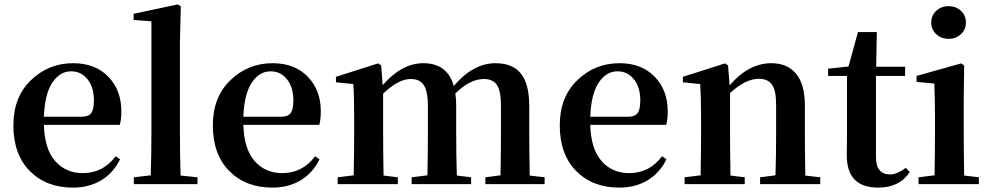

<svg xmlns="http://www.w3.org/2000/svg" viewBox="-20 -839 4513 875"><path d="M180 -307H351Q384 -307 396 -324Q408 -341 408 -381Q408 -441 379 -477.5Q350 -514 304 -514Q253 -514 218.5 -462.5Q184 -411 180 -307ZM526 -270H180Q183 -160 231.5 -105Q280 -50 357 -50Q450 -50 507 -127L527 -113Q497 -51 441.5 -17.5Q386 16 312 16Q191 16 116 -59.5Q41 -135 41 -268Q41 -397 121.5 -474Q202 -551 313 -551Q414 -551 473.5 -489.5Q533 -428 533 -332Q533 -294 526 -270Z M803 -39 880 -31V0H590V-31L667 -40Q670 -134 670 -235V-742L589 -748V-776L790 -819L804 -810L800 -651V-235Q800 -135 803 -39Z M1089 -307H1260Q1293 -307 1305 -324Q1317 -341 1317 -381Q1317 -441 1288 -477.5Q1259 -514 1213 -514Q1162 -514 1127.5 -462.5Q1093 -411 1089 -307ZM1435 -270H1089Q1092 -160 1140.5 -105Q1189 -50 1266 -50Q1359 -50 1416 -127L1436 -113Q1406 -51 1350.5 -17.5Q1295 16 1221 16Q1100 16 1025 -59.5Q950 -135 950 -268Q950 -397 1030.5 -474Q1111 -551 1222 -551Q1323 -551 1382.5 -489.5Q1442 -428 1442 -332Q1442 -294 1435 -270Z M2394 -39 2462 -31V0H2192V-31L2261 -40Q2263 -154 2263 -235V-357Q2263 -425 2244.5 -452Q2226 -479 2185 -479Q2122 -479 2055 -413Q2059 -390 2059 -357V-235Q2059 -124 2062 -39L2127 -31V0H1856V-31L1928 -40Q1930 -154 1930 -235V-356Q1930 -423 1911.5 -451Q1893 -479 1852 -479Q1795 -479 1726 -412V-235Q1726 -153 1728 -39L1793 -31V0H1519V-31L1592 -40Q1594 -154 1594 -235V-307Q1594 -409 1590 -456L1511 -464V-489L1703 -550L1717 -541L1724 -451Q1811 -551 1909 -551Q2019 -551 2048 -447Q2136 -551 2238 -551Q2316 -551 2354 -503.5Q2392 -456 2392 -355V-235Q2392 -153 2394 -39Z M2670 -307H2841Q2874 -307 2886 -324Q2898 -341 2898 -381Q2898 -441 2869 -477.5Q2840 -514 2794 -514Q2743 -514 2708.5 -462.5Q2674 -411 2670 -307ZM3016 -270H2670Q2673 -160 2721.5 -105Q2770 -50 2847 -50Q2940 -50 2997 -127L3017 -113Q2987 -51 2931.5 -17.5Q2876 16 2802 16Q2681 16 2606 -59.5Q2531 -135 2531 -268Q2531 -397 2611.5 -474Q2692 -551 2803 -551Q2904 -551 2963.5 -489.5Q3023 -428 3023 -332Q3023 -294 3016 -270Z M3650 -39 3718 -31V0H3444V-31L3514 -40Q3517 -124 3517 -235V-363Q3517 -427 3498 -453.5Q3479 -480 3438 -480Q3378 -480 3307 -415V-235Q3307 -153 3309 -39L3374 -31V0H3100V-31L3173 -40Q3175 -154 3175 -235V-307Q3175 -392 3171 -456L3092 -464V-489L3284 -550L3298 -541L3305 -450Q3392 -551 3495 -551Q3568 -551 3608 -503Q3648 -455 3648 -357V-235Q3648 -153 3650 -39Z M4108 -74 4126 -55Q4080 16 3982 16Q3839 16 3839 -131Q3839 -146 3839.5 -178Q3840 -210 3840 -231V-493H3754V-526L3847 -536L3890 -693H3976L3973 -535H4105V-493H3972V-123Q3972 -44 4037 -44Q4067 -44 4108 -74Z M4224 -736Q4224 -769 4247 -790Q4270 -811 4303 -811Q4336 -811 4359 -790Q4382 -769 4382 -736Q4382 -704 4359 -683Q4336 -662 4303 -662Q4270 -662 4247 -683Q4224 -704 4224 -736ZM4374 -39 4441 -31V0H4166V-31L4239 -40Q4241 -154 4241 -235V-306Q4241 -383 4238 -458L4157 -466V-493L4360 -550L4374 -541L4372 -385V-235Q4372 -153 4374 -39Z"/></svg>

Font: Swei Spring CJKtc
Style: Bold
Weight: 700
Version: Version 1.021